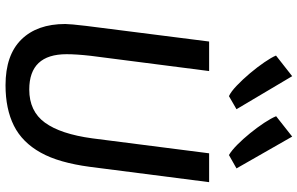

<svg xmlns="http://www.w3.org/2000/svg" viewBox="-216 -880 1103 712"><g transform="rotate(90 336.0 -523.5)"><path d="M295.5 8Q184 8 126.2 -50.5Q68.5 -109 68.5 -213.5Q68.5 -231.5 75.5 -290.5L133.5 -747H243L186.5 -308Q180.5 -255 180.5 -218.5Q180.5 -80 311.5 -80Q392 -80 434.2 -138Q476.5 -196 492.5 -313.5L548 -747H655L598 -303.5Q590.5 -247.5 577.5 -202Q564.5 -156.5 545.5 -122.5Q507.5 -54 445.5 -23Q383.5 8 295.5 8ZM336 -820.5Q319.5 -828 297 -849.5Q274.5 -871 251.5 -898.2Q228.5 -925.5 210.5 -951.8Q192.5 -978 185.5 -995L262 -1055L384.5 -848.5ZM554.5 -820.5Q538 -830 516.5 -851.2Q495 -872.5 473.5 -899Q452 -925.5 435 -951.2Q418 -977 410.5 -995.5L486 -1055L604 -848.5Z"/></g></svg>

Font: Merriweather Sans Italic
Style: Regular
Weight: 400
Italic angle: -7.5°
Designer: Eben Sorkin
Foundry: Eben Sorkin
Version: Version 1.008; ttfautohint (v1.7.19-72a1) -l 8 -r 50 -G 200 